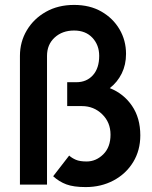

<svg xmlns="http://www.w3.org/2000/svg" viewBox="-20 -750 618 780"><path d="M328 10Q279 10 249.5 -1Q220 -12 196 -34L261 -118Q272 -108 288 -101Q304 -94 332 -94Q370 -94 399.5 -123Q429 -152 429 -203Q429 -253 395 -286Q361 -319 313 -319H253V-416H290Q332 -416 357.5 -444.5Q383 -473 383 -523Q383 -567 355.5 -596.5Q328 -626 281 -626Q233 -626 202 -597.5Q171 -569 171 -523V0H61V-523Q61 -580 89 -627Q117 -674 166.5 -702Q216 -730 281 -730Q345 -730 392 -703Q439 -676 465.5 -631Q492 -586 492 -531Q492 -487 474.5 -451.5Q457 -416 426 -392Q482 -370 516 -320.5Q550 -271 550 -200Q550 -139 521 -91.5Q492 -44 441.5 -17Q391 10 328 10Z"/></svg>

Font: Outfit Medium
Style: Regular
Weight: 500
Designer: Rodrigo Fuenzalida
Foundry: fragTYPE
Version: Version 1.100; ttfautohint (v1.8.4.7-5d5b);gftools[0.9.27]